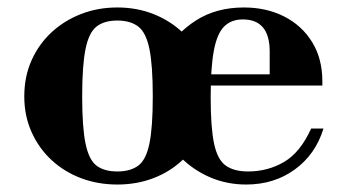

<svg xmlns="http://www.w3.org/2000/svg" viewBox="-20 -482 921 514"><path d="M294 12Q242 12 197 -5Q152 -22 118 -53.5Q84 -85 64.5 -128.5Q45 -172 45 -224Q45 -277 64.5 -320.5Q84 -364 118 -395.5Q152 -427 197 -444.5Q242 -462 294 -462Q346 -462 390.5 -444.5Q435 -427 468.5 -395.5Q502 -364 521 -320.5Q540 -277 540 -224Q540 -172 521 -128.5Q502 -85 468.5 -53.5Q435 -22 390.5 -5Q346 12 294 12ZM294 -23Q329 -23 350 -38.5Q371 -54 380 -97.5Q389 -141 389 -224Q389 -307 380 -351Q371 -395 350 -411Q329 -427 294 -427Q259 -427 238.5 -411Q218 -395 209 -351Q200 -307 200 -224Q200 -141 209 -97.5Q218 -54 238.5 -38.5Q259 -23 294 -23ZM639 12Q587 12 542 -7.5Q497 -27 463.5 -61Q430 -95 411.5 -138Q393 -181 393 -228Q393 -286 422 -339.5Q451 -393 505 -427.5Q559 -462 633 -462Q693 -462 740.5 -438Q788 -414 815.5 -369.5Q843 -325 843 -264V-253H496V-283H702V-344Q702 -430 630 -430Q599 -430 580 -411Q561 -392 552.5 -346.5Q544 -301 544 -222Q544 -141 553 -98Q562 -55 584 -39Q606 -23 644 -23Q697 -23 740.5 -48.5Q784 -74 813 -138H846Q825 -69 769.5 -28.5Q714 12 639 12Z"/></svg>

Font: Libre Bodoni
Style: Bold
Weight: 700
Designer: Pablo Impallari, Rodrigo Fuenzalida
Foundry: Impallari Type
Version: Version 2.005;gftools[0.9.23]